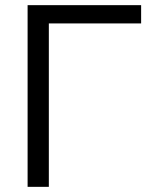

<svg xmlns="http://www.w3.org/2000/svg" viewBox="-20 -725 582 745"><path d="M87.1 0V-705H527.6V-634.1H169.5V0Z"/></svg>

Font: Nunito Sans 12pt ExtraLight
Style: Regular
Weight: 200
Designer: Vernon Adams
Foundry: Vernon Adams
Version: Version 3.101;gftools[0.9.27]